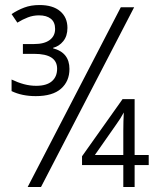

<svg xmlns="http://www.w3.org/2000/svg" viewBox="-20 -743 640 763"><path d="M122 -361Q67 -361 26 -381V-427Q51 -415 75 -408.5Q99 -402 124 -402Q165 -402 186 -420Q207 -438 207 -470Q207 -529 116 -529H71V-568H116Q156 -568 177.5 -584Q199 -600 199 -628Q199 -655 182 -668.5Q165 -682 135 -682Q112 -682 91 -674Q70 -666 49 -653L26 -687Q50 -703 76.5 -713Q103 -723 137 -723Q190 -723 219 -698.5Q248 -674 248 -632Q248 -600 231.5 -579.5Q215 -559 191 -553V-551Q256 -534 256 -469Q256 -420 222.5 -390.5Q189 -361 122 -361ZM90 0 460 -714H513L143 0ZM470 0V-87H306V-122L467 -349H515V-127H571V-87H515V0ZM357 -127H470V-223Q470 -244 470.5 -260.5Q471 -277 472 -296Q465 -283 458 -272Q451 -261 441 -247Z"/></svg>

Font: Noto Sans Mono Light
Style: Regular
Weight: 300
Designer: Monotype Design Team
Foundry: Monotype Imaging Inc.
Version: Version 2.014; ttfautohint (v1.8.4.7-5d5b)